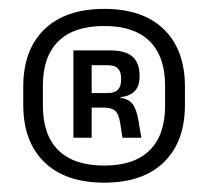

<svg xmlns="http://www.w3.org/2000/svg" viewBox="-20 -668 456 421"><path d="M208.5 -267.5Q123.5 -267.5 77.2 -312.5Q31 -357.5 31 -438V-478Q31 -558.5 77.2 -603.5Q123.5 -648.5 208.5 -648.5Q293.5 -648.5 339.5 -603.5Q385.5 -558.5 385.5 -478V-438Q385.5 -357.5 339.5 -312.5Q293.5 -267.5 208.5 -267.5ZM208.5 -305Q274.5 -305 308.2 -338.5Q342 -372 342 -436.5V-480Q342 -544 308.2 -577.5Q274.5 -611 208.5 -611Q142 -611 108 -577.5Q74 -544 74 -480V-436.5Q74 -372 108 -338.5Q142 -305 208.5 -305ZM248.5 -366 243.5 -398.5Q240.5 -417.5 232.8 -424.8Q225 -432 208.5 -432H168V-464H215.5Q231.5 -464 238.5 -471.2Q245.5 -478.5 245.5 -492.5V-497Q245.5 -510 238.8 -517.5Q232 -525 216 -525H167.5V-557.5H221.5Q255 -557.5 270.5 -543.8Q286 -530 286 -502.5V-499Q286 -480 276 -468.8Q266 -457.5 244.5 -455V-450L237 -454.5Q261 -452.5 270.2 -440.5Q279.5 -428.5 283.5 -404L290 -366ZM141 -366V-557.5H181V-453V-439.5V-366Z"/></svg>

Font: Anek Telugu Medium
Style: Regular
Weight: 500
Designer: Omkar Bhoir (Telugu), Yesha Goshar (Latin)
Foundry: Ek Type
Version: Version 1.003